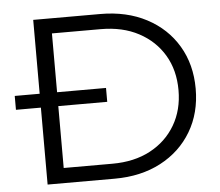

<svg xmlns="http://www.w3.org/2000/svg" viewBox="-51 -757 932 813"><g transform="rotate(-5 415.5 -350.0)"><path d="M119 0V-700H404Q516 -700 600.5 -655.5Q685 -611 732 -532Q779 -453 779 -350Q779 -247 732 -168Q685 -89 600.5 -44.5Q516 0 404 0ZM193 -64H400Q493 -64 561.5 -100.5Q630 -137 668 -201.5Q706 -266 706 -350Q706 -435 668 -499Q630 -563 561.5 -599.5Q493 -636 400 -636H193ZM13 -327V-386H401V-327Z"/></g></svg>

Font: MOST Montserrat
Style: Regular
Weight: 400
Designer: Julieta Ulanovsky
Foundry: Julieta Ulanovsky
Version: Version 8.000;March 11, 2024;FontCreator 15.0.0.2926 64-bit